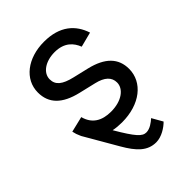

<svg xmlns="http://www.w3.org/2000/svg" viewBox="-219 -657 965 965"><g transform="rotate(-45 264.0 -174.5)"><path d="M262.7 11.7C390.6 11.7 478 -58.1 478 -153.8C478 -228.5 431.6 -277.8 332.5 -301.3L250 -320.8C186 -335.9 158.2 -358.4 158.2 -398.9C158.2 -444.3 207 -478 272 -478C342.3 -478 373 -439.9 388.2 -400.9L467.8 -421.4C442.9 -498 383.8 -552.7 271.5 -552.7C155.3 -552.7 69.3 -487.3 69.3 -393.6C69.3 -316.9 116.7 -268.1 215.8 -244.6L306.6 -223.1C360.4 -210.4 386.7 -185.5 386.7 -147.9C386.7 -103 337.9 -65.4 261.7 -65.4C196.3 -65.4 151.9 -92.3 136.2 -152.3L52.7 -132.3C55.7 -117.2 60.5 -103 66.9 -89.8L69.3 -84.5L76.7 -71.8L170.9 90.8C212.4 162.6 251.5 204.1 313.5 204.1C352.1 204.1 392.1 177.7 413.1 156.2L380.9 99.6C365.2 113.8 339.4 133.8 313.5 133.8C285.2 133.8 262.2 109.9 201.2 5.9C220.2 9.8 240.7 11.7 262.7 11.7Z"/></g></svg>

Font: Raveo
Style: Regular
Weight: 400
Designer: Jakub Foglar, Rasmus Andersson (Inter)
Foundry: Jakubfoglar.com
Version: Version 1.100;Glyphs 3.2.3 (3260)